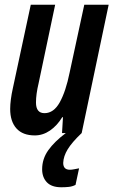

<svg xmlns="http://www.w3.org/2000/svg" viewBox="-20 -562 479 811"><path d="M127 10Q76 10 49.5 -19.5Q23 -49 23 -102Q23 -120 26 -143Q29 -166 34 -188L110 -542H213L143 -210Q132 -164 132 -129Q132 -84 168 -84Q207 -84 232.5 -130Q258 -176 274 -255L336 -542H439L325 0H242L246 -67H243Q221 -31 191 -10.5Q161 10 127 10ZM239 229Q198 229 178 208Q158 187 158 153Q158 109 184 72.5Q210 36 258 0H325Q284 39 266 68.5Q248 98 247 126Q247 155 275 155Q283 155 293 153Q303 151 314 149L299 219Q285 226 270 227.5Q255 229 239 229Z"/></svg>

Font: Noto Sans ExtraCondensed SemiBold
Style: Italic
Weight: 600
Width: 2
Italic angle: -12°
Designer: Monotype Design Team
Foundry: Monotype Imaging Inc.
Version: Version 2.013; ttfautohint (v1.8.4.7-5d5b)